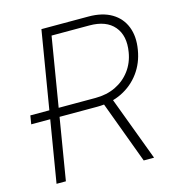

<svg xmlns="http://www.w3.org/2000/svg" viewBox="-108 -820 830 911"><g transform="rotate(-15 307.0 -364.0)"><path d="M130.9 -303.7H14.6L21.5 -345.7H137.7ZM57.6 0 178.2 -727.5H408.7Q477.5 -727.5 522.7 -700.7Q567.9 -673.8 586.7 -625.7Q605.5 -577.6 594.7 -514.2Q584.5 -451.7 549.6 -404.1Q514.6 -356.4 460.7 -329.8Q406.7 -303.2 338.4 -303.2H132.8L140.1 -345.7H341.8Q397 -345.7 440.7 -366.7Q484.4 -387.7 512.9 -425.8Q541.5 -463.9 549.8 -514.6Q563 -593.3 523.9 -639.4Q484.9 -685.5 402.8 -685.5H216.8L103.5 0ZM485.8 0 363.3 -330.1H413.1L536.6 0Z"/></g></svg>

Font: Inter 18pt ExtraLight
Style: Italic
Weight: 250
Italic angle: -9.3988°
Designer: Rasmus Andersson
Foundry: rsms
Version: Version 4.001;git-66647c0bb